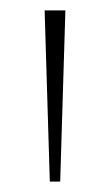

<svg xmlns="http://www.w3.org/2000/svg" viewBox="-20 -828 212 370"><path d="M76 -478 66 -808H106L96 -478Z"/></svg>

Font: Encode Sans Condensed Thin
Style: Regular
Weight: 100
Width: 3
Designer: Multiple Designers
Foundry: Impallari Type
Version: Version 3.002